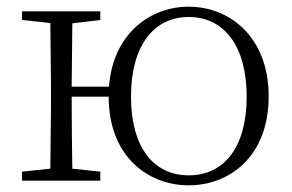

<svg xmlns="http://www.w3.org/2000/svg" viewBox="-20 -542 877 576"><path d="M546 -16C440 -16 373 -101 373 -252C373 -403 440 -491 546 -491C653 -491 720 -403 720 -252C720 -101 653 -16 546 -16ZM546 14C668 14 786 -72 786 -253C786 -433 667 -522 546 -522C433 -522 319 -443 307 -282H195L197 -472L281 -482V-508H46V-482L131 -473L133 -283V-226L131 -36L46 -27V0H281V-27L197 -36C196 -91 195 -175 195 -252H306C306 -72 425 14 546 14Z"/></svg>

Font: Noto Serif CJK HK ExtraLight
Style: Regular
Weight: 200
Designer: Ryoko NISHIZUKA 西塚涼子 (kana & ideographs); Frank Grießhammer (Latin, Greek & Cyrillic); Wenlong ZHANG 张文龙 (bopomofo); San
Foundry: Adobe
Version: Version 2.001;hotconv 1.1.0;makeotfexe 2.6.0